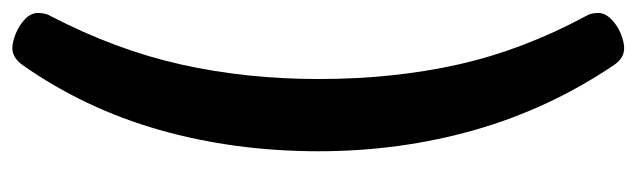

<svg xmlns="http://www.w3.org/2000/svg" viewBox="-380 -443 1031 311"><g transform="rotate(-90 135.5 -287.5)"><path d="M213 208Q197 208 186 192Q115 87 80.5 -34Q46 -155 46 -287Q46 -423 80.5 -544.5Q115 -666 186 -767Q198 -783 213 -783Q223 -783 236.5 -777.5Q250 -772 260 -762.5Q270 -753 270 -741Q270 -737 269 -731.5Q268 -726 265 -721Q210 -615 186.5 -509.5Q163 -404 163 -287Q163 -166 186.5 -61Q210 44 265 146Q268 151 269 156Q270 161 270 166Q270 177 260 187Q250 197 236.5 202.5Q223 208 213 208Z"/></g></svg>

Font: Asap Semi Condensed
Style: Bold
Weight: 700
Width: 4
Designer: Pablo Cosgaya
Foundry: Omnibus-Type
Version: Version 3.001; ttfautohint (v1.8.4.7-5d5b)